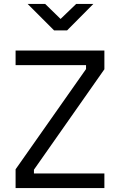

<svg xmlns="http://www.w3.org/2000/svg" viewBox="-20 -952 610 973"><path d="M59 -696H509V-601L152 -92V-73H509V1H59V-94L416 -602V-622H59ZM320 -798H254L120 -932H209L287 -856L366 -932H453Z"/></svg>

Font: Panefresco 400wt
Style: Regular
Weight: 400
Foundry: Campivisivi & Chank Co
Version: Version 1.002